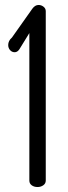

<svg xmlns="http://www.w3.org/2000/svg" viewBox="-20 -752 273 772"><path d="M98 -26V-619L58 -554Q50 -542 39 -542Q28 -542 20.5 -550.5Q13 -559 13 -571Q13 -588 28 -601L110 -717Q121 -732 135 -732Q146 -732 155 -725Q164 -718 164 -707V-26Q164 -14 154 -7Q144 0 131 0Q117 0 107.5 -7Q98 -14 98 -26Z"/></svg>

Font: Dosis
Style: Regular
Weight: 400
Designer: Edgar Tolentino, Pablo Impallari, Igino Marini
Foundry: Edgar Tolentino, Pablo Impallari, Igino Marini
Version: Version 1.007